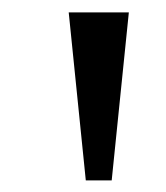

<svg xmlns="http://www.w3.org/2000/svg" viewBox="-20 -748 275 318"><path d="M122.1 -449.2 93.8 -727.5H193.4L165 -449.2Z"/></svg>

Font: Inter Display
Style: Regular
Weight: 400
Designer: Rasmus Andersson
Foundry: rsms
Version: Version 4.000;git-37864ae